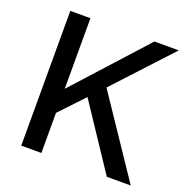

<svg xmlns="http://www.w3.org/2000/svg" viewBox="-129 -852 958 976"><g transform="rotate(20 350.0 -364.5)"><path d="M87.9 0V-729H196.8V-347.2L543 -729H674.8L394 -425.8L680.2 0H550.8L319.8 -347.2L196.8 -216.8V0Z"/></g></svg>

Font: Lumene Sans Medium
Style: Regular
Weight: 500
Designer: Deni Anggara
Version: Version 1.003;Glyphs 3.1.2 (3151)